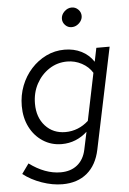

<svg xmlns="http://www.w3.org/2000/svg" viewBox="-61 -758 687 1021"><g transform="rotate(-5 282.5 -247.0)"><path d="M231 219Q178 219 121 199Q64 179 22 146L60 93Q144 155 227 155Q281 155 316 126.5Q351 98 362 46L382 -48Q354 -22 319.5 -8Q285 6 246 6Q190 6 145.5 -23Q101 -52 76 -101.5Q51 -151 51 -214Q51 -271 70.5 -321.5Q90 -372 125 -410.5Q160 -449 205.5 -471Q251 -493 303 -493Q353 -493 393 -473Q433 -453 458 -415L473 -488H544L431 52Q414 133 362.5 176Q311 219 231 219ZM271 -56Q305 -56 336.5 -68.5Q368 -81 394 -105L446 -357Q426 -390 389.5 -409.5Q353 -429 312 -429Q259 -429 216 -401Q173 -373 147.5 -326Q122 -279 122 -220Q122 -147 163.5 -101.5Q205 -56 271 -56ZM352 -609Q332 -609 318 -623.5Q304 -638 304 -657Q304 -679 321.5 -696Q339 -713 361 -713Q381 -713 395.5 -698.5Q410 -684 410 -664Q410 -650 402 -637.5Q394 -625 381 -617Q368 -609 352 -609Z"/></g></svg>

Font: Red Hat Text
Style: Italic
Weight: 300
Italic angle: -12°
Designer: Pentagram, MCKL
Foundry: Pentagram, MCKL
Version: Version 1.023